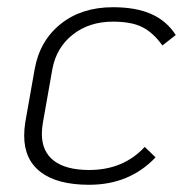

<svg xmlns="http://www.w3.org/2000/svg" viewBox="-20 -501 519 532"><path d="M47 -125Q47 -143 50 -162L76 -309Q90 -388 148 -434.5Q206 -481 293 -481Q357 -481 399.5 -462Q442 -443 467 -404L430 -375Q405 -410 375 -425.5Q345 -441 293 -441Q227 -441 181.5 -405Q136 -369 125 -309L99 -162Q96 -146 96 -130Q96 -81 129.5 -55.5Q163 -30 227 -30Q322 -30 381 -94L411 -65Q339 11 227 11Q139 11 93 -24Q47 -59 47 -125Z"/></svg>

Font: KoHo Light
Style: Italic
Weight: 300
Italic angle: -10°
Version: Version 1.000; ttfautohint (v1.6)